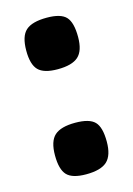

<svg xmlns="http://www.w3.org/2000/svg" viewBox="-86 -545 419 605"><g transform="rotate(-15 123.5 -242.5)"><path d="M38 -413Q38 -460 58.5 -478.5Q79 -497 127 -497Q173 -497 190 -478.5Q207 -460 207 -413Q207 -368 186.5 -349.5Q166 -331 119 -331Q74 -331 56 -349.5Q38 -368 38 -413ZM40 -71Q40 -117 60.5 -135.5Q81 -154 128 -154Q174 -154 191.5 -136Q209 -118 209 -71Q209 -26 188.5 -7Q168 12 120 12Q75 12 57.5 -6.5Q40 -25 40 -71Z"/></g></svg>

Font: Enriqueta
Style: Bold
Weight: 700
Designer: Viviana Monsalve, Gustavo Ibarra
Foundry: 72Puntos
Version: Version 2.000